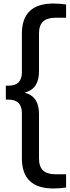

<svg xmlns="http://www.w3.org/2000/svg" viewBox="-20 -838 394 1088"><path d="M282 230Q104 230 104 59V-197Q104 -273.5 28.5 -273.5H13V-352.5H28.5Q104 -352.5 104 -428.5V-647Q104 -818 282 -818Q302.5 -818 321.2 -816.5Q340 -815 354.5 -812.5V-737.5H294.5Q247.5 -737.5 224.2 -716Q201 -694.5 201 -648V-433.5Q201 -385.5 182 -355.2Q163 -325 120 -313Q163 -301 182 -270.8Q201 -240.5 201 -192.5V60Q201 106.5 224.2 128Q247.5 149.5 294.5 149.5H354.5V224.5Q340 227 321.2 228.5Q302.5 230 282 230Z"/></svg>

Font: Encode Sans Semi Condensed Medium
Style: Regular
Weight: 500
Width: 4
Designer: Multiple Designers
Foundry: Impallari Type
Version: Version 3.000; ttfautohint (v1.8.3) -l 8 -r 50 -G 200 -x 14 